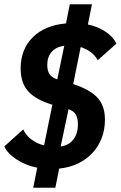

<svg xmlns="http://www.w3.org/2000/svg" viewBox="-22 -800 567 902"><path d="M153 -12Q99 -23 56.5 -50.5Q14 -78 -2 -112L87 -192Q100 -164 126 -144.5Q152 -125 185 -117L224 -308Q147 -331 111 -370.5Q75 -410 75 -478Q75 -568 131.5 -624.5Q188 -681 288 -690L306 -780H410L391 -685Q438 -675 474 -651Q510 -627 525 -595L437 -517Q425 -540 403.5 -555.5Q382 -571 357 -579L322 -405Q399 -380 435 -342Q471 -304 471 -238Q471 -191 455.5 -151Q440 -111 412 -81Q384 -51 344.5 -32Q305 -13 256 -8L238 82H134ZM344 -216Q344 -245 334 -262Q324 -279 300 -287L263 -112Q301 -117 322.5 -144.5Q344 -172 344 -216ZM200 -495Q200 -468 210.5 -452Q221 -436 247 -427L280 -585Q242 -580 221 -556.5Q200 -533 200 -495Z"/></svg>

Font: IBM Plex Sans Cond
Style: Bold Italic
Weight: 700
Width: 3
Italic angle: -11°
Designer: Mike Abbink, Paul van der Laan, Pieter van Rosmalen
Foundry: Bold Monday
Version: Version 1.3